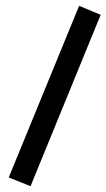

<svg xmlns="http://www.w3.org/2000/svg" viewBox="-20 -572 366 660"><path d="M10 38 252 -552 326 -521 85 68Z"/></svg>

Font: ZCOOL KuaiLe
Style: Regular
Weight: 400
Designer: Lui Bingke
Foundry: ZCOOL
Version: Version 2.000